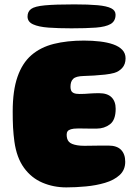

<svg xmlns="http://www.w3.org/2000/svg" viewBox="-20 -810 624 854"><path d="M275 23.5Q218 23.5 168.8 2.5Q119.5 -18.5 86.8 -63.5Q54 -108.5 44 -180.5Q42 -195 40.5 -210.8Q39 -226.5 38 -243.5Q37 -260.5 36.8 -278Q36.5 -295.5 36.5 -314.5Q36.5 -407 57.8 -468.2Q79 -529.5 119.8 -564.8Q160.5 -600 219.5 -614.8Q278.5 -629.5 353 -629.5Q391 -629.5 424.8 -625.5Q458.5 -621.5 484 -612.5Q509.5 -603.5 524 -588.2Q538.5 -573 538.5 -550.5Q538.5 -524.5 523.8 -508Q509 -491.5 487.5 -485.5Q471.5 -481 447.2 -478.2Q423 -475.5 398 -474Q373 -472.5 352.5 -472Q335 -471.5 323.5 -468.5Q312 -465.5 305.5 -459.2Q299 -453 296.2 -444Q293.5 -435 293.5 -423.5Q293.5 -414.5 296.5 -407.2Q299.5 -400 308.2 -396Q317 -392 333.5 -392Q345.5 -392 356.5 -392.5Q367.5 -393 378.2 -394Q389 -395 399.8 -395.2Q410.5 -395.5 421 -395.5Q458 -395.5 476.2 -377.2Q494.5 -359 494.5 -326Q494.5 -276.5 469.2 -257.2Q444 -238 410 -238Q397.5 -238 385.8 -238Q374 -238 363.5 -238.2Q353 -238.5 343.2 -238.5Q333.5 -238.5 325.5 -238.5Q306.5 -238.5 295.8 -235.2Q285 -232 280.8 -226.2Q276.5 -220.5 276.5 -211Q276.5 -201.5 278.8 -193.5Q281 -185.5 286.5 -179.5Q292 -173.5 301.2 -169.8Q310.5 -166 323.8 -163.8Q337 -161.5 355.5 -161.5Q374 -161.5 393.8 -162Q413.5 -162.5 431.5 -162.5Q449.5 -162.5 462 -162.5Q500 -162.5 518.5 -143.5Q537 -124.5 537 -90.5Q537 -54 512 -31.2Q487 -8.5 447.2 3.2Q407.5 15 361.8 19.2Q316 23.5 275 23.5ZM298 -684Q239.5 -684 195.5 -687.2Q151.5 -690.5 127 -701.8Q102.5 -713 102.5 -736.5Q102.5 -758.5 118.5 -770.2Q134.5 -782 179.5 -786.2Q224.5 -790.5 310.5 -790.5Q374 -790.5 414.5 -786.8Q455 -783 474.5 -773.2Q494 -763.5 494 -744.5Q494 -716 472 -703.2Q450 -690.5 406.5 -687.2Q363 -684 298 -684Z"/></svg>

Font: Gluten ExtraBold
Style: Regular
Weight: 800
Designer: Tyler Finck
Foundry: Etcetera Type Company
Version: Version 1.300